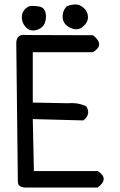

<svg xmlns="http://www.w3.org/2000/svg" viewBox="-20 -842 540 861"><path d="M108 -813Q122 -818 154.5 -813Q187 -808 186 -766Q185 -724 152 -710.5Q119 -697 98 -718Q77 -739 78 -767.5Q79 -796 108 -813ZM280 -814Q296 -821 317 -822Q338 -823 356.5 -805.5Q375 -788 374.5 -764Q374 -740 350 -721Q326 -702 294 -718Q262 -734 261 -764.5Q260 -795 280 -814ZM97 -685 397 -684Q452 -641 397 -608H127V-382L286 -379Q330 -383 367 -365Q389 -330 354 -302L127 -308L132 -75H418Q472 -41 418 -1H94Q59 -2 60 -29L53 -651Q55 -691 97 -685Z"/></svg>

Font: Kosefont JP
Style: Regular
Weight: 400
Designer: Nozomi Seto 瀬戸のぞみ
Version: Version 3.00;June 19, 2020